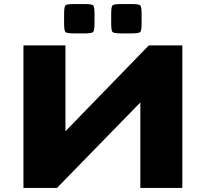

<svg xmlns="http://www.w3.org/2000/svg" viewBox="-20 -923 1011 943"><path d="M95.2 0V-700H301.4V-278.4L710.9 -700H875.5V0H669.3V-419.8L259.8 0ZM294.8 -808.8V-854.3Q294.8 -890.4 301.4 -896.7Q308 -903.1 344.6 -903.1H394.3Q430.9 -903.1 437.5 -896.7Q444.2 -890.4 444.2 -854.3V-808.8Q444.2 -772.3 437.5 -765.7Q430.9 -759 394.3 -759H344.6Q308 -759 301.4 -765.7Q294.8 -772.3 294.8 -808.8ZM526.1 -808.8V-854.3Q526.1 -890.4 532.7 -896.7Q539.4 -903.1 575.9 -903.1H625.7Q662.2 -903.1 668.8 -896.7Q675.5 -890.4 675.5 -854.3V-808.8Q675.5 -772.3 668.8 -765.7Q662.2 -759 625.7 -759H575.9Q539.4 -759 532.7 -765.7Q526.1 -772.3 526.1 -808.8Z"/></svg>

Font: Science Gothic
Style: Regular
Weight: 400
Designer: Thomas Phinney, Vassil Kateliev, Brandon Buerkle
Foundry: Font Detective LLC
Version: Version 1.018